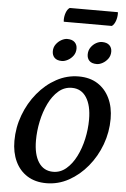

<svg xmlns="http://www.w3.org/2000/svg" viewBox="-67 -1114 769 1173"><g transform="rotate(5 317.0 -527.5)"><path d="M262 12Q194 12 145.5 -18.5Q97 -49 71.5 -103.5Q46 -158 46 -229Q46 -311 74.5 -387.5Q103 -464 153 -524.5Q203 -585 267.5 -620Q332 -655 404 -655Q472 -655 520 -624.5Q568 -594 594 -539.5Q620 -485 620 -414Q620 -332 592 -256Q564 -180 514 -119.5Q464 -59 399.5 -23.5Q335 12 262 12ZM298 -61Q342 -61 377.5 -91Q413 -121 438 -170.5Q463 -220 476 -279.5Q489 -339 489 -398Q489 -484 457.5 -533Q426 -582 368 -582Q322 -582 286.5 -551.5Q251 -521 226.5 -470.5Q202 -420 189.5 -360.5Q177 -301 177 -243Q177 -157 208.5 -109Q240 -61 298 -61ZM506 -740Q475 -740 460.5 -755Q446 -770 446 -794Q446 -819 459.5 -838Q473 -857 491.5 -867Q510 -877 527 -877Q557 -877 572.5 -862Q588 -847 588 -823Q588 -798 574.5 -779.5Q561 -761 542 -750.5Q523 -740 506 -740ZM292 -740Q262 -740 247 -755Q232 -770 232 -795Q232 -819 245.5 -837.5Q259 -856 278 -866.5Q297 -877 314 -877Q344 -877 359.5 -862Q375 -847 375 -823Q375 -798 361.5 -779.5Q348 -761 328.5 -750.5Q309 -740 292 -740ZM578 -980H283Q282 -983 282 -991Q282 -1015 290 -1036.5Q298 -1058 312 -1067H607Q607 -1066 607.5 -1063.5Q608 -1061 608 -1058Q608 -1034 600 -1012Q592 -990 578 -980Z"/></g></svg>

Font: Petrona
Style: Bold Italic
Weight: 700
Italic angle: -9°
Designer: Ringo R. Seeber
Foundry: Ringo R. Seeber
Version: Version 2.001; ttfautohint (v1.8.3)